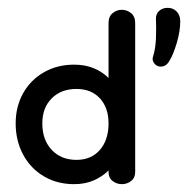

<svg xmlns="http://www.w3.org/2000/svg" viewBox="-20 -460 480 490"><path d="M169 10Q126 10 92 -10Q58 -30 39 -65.5Q20 -101 20 -145Q20 -188 39 -222Q58 -256 92 -275.5Q126 -295 169 -295Q197 -295 219 -286Q241 -277 257 -261V-401Q257 -418 267.5 -426.5Q278 -435 291 -435Q304 -435 314.5 -426.5Q325 -418 325 -401V-21Q325 -6 314.5 2Q304 10 291 10Q278 10 267.5 2Q257 -6 257 -21V-25Q241 -9 219 0.5Q197 10 169 10ZM175 -52Q213 -52 235 -77.5Q257 -103 257 -145Q257 -185 235 -209Q213 -233 175 -233Q136 -233 112 -209Q88 -185 88 -145Q88 -103 112 -77.5Q136 -52 175 -52ZM413 -306Q405 -290 390 -290Q380 -290 373.5 -298.5Q367 -307 371 -317Q377 -337 378 -362Q379 -387 378 -413Q378 -425 386.5 -432.5Q395 -440 408 -440Q422 -440 431 -430.5Q440 -421 440 -406Q440 -380 431 -350Q422 -320 413 -306Z"/></svg>

Font: Dongle
Style: Regular
Weight: 400
Designer: Yanghee Ryu
Foundry: Yanghee Ryu
Version: Version 2.000